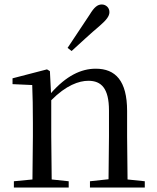

<svg xmlns="http://www.w3.org/2000/svg" viewBox="-20 -838 701 858"><path d="M282 -624 300 -610C342 -648 382 -686 426 -723C456 -749 469 -766 469 -784C469 -805 452 -818 435 -818C416 -818 401 -806 381 -773C347 -721 314 -673 282 -624ZM464 0H627V-28L550 -36L548 -229V-342C548 -477 496 -531 408 -531C342 -531 276 -499 208 -422L203 -520L190 -528L36 -488V-462L124 -458C126 -408 127 -358 127 -289V-229L125 -36L42 -28V0H287V-28L211 -36L209 -229V-390C275 -457 333 -477 375 -477C433 -477 467 -443 467 -344V-229L465 -37L382 -28V0Z"/></svg>

Font: Noto Serif CJK TC
Style: Regular
Weight: 400
Designer: Ryoko NISHIZUKA 西塚涼子 (kana & ideographs); Frank Grießhammer (Latin, Greek & Cyrillic); Wenlong ZHANG 张文龙 (bopomofo); San
Foundry: Adobe
Version: Version 2.001;hotconv 1.1.0;makeotfexe 2.6.0